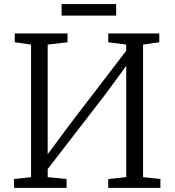

<svg xmlns="http://www.w3.org/2000/svg" viewBox="-20 -904 840 924"><path d="M47.5 0V-42.5L129.5 -51.5V-689.5L51 -700.5V-743H305V-700.5L209.5 -689.5V-162L321.5 -312.5L587.5 -660V-689.5L501 -700.5V-743H746.5V-700.5L668.5 -689.5V-51.5L752 -42.5V0H501V-42.5L587.5 -51.5V-587L484 -446L209.5 -90.5V-51.5L300.5 -42.5V0ZM539 -884.5V-829H276.5V-884.5Z"/></svg>

Font: Merriweather 20pt Light
Style: Regular
Weight: 300
Version: Version 2.100